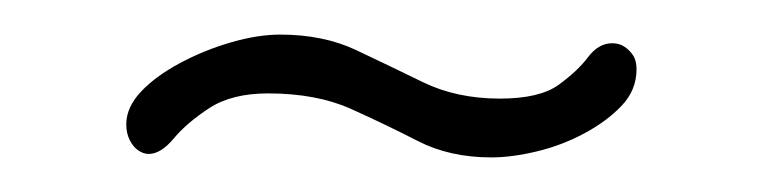

<svg xmlns="http://www.w3.org/2000/svg" viewBox="-20 -314 440 111"><path d="M264 -223Q240 -223 221.5 -232.5Q203 -242 183 -251Q163 -260 135 -260Q114 -260 101 -251.5Q88 -243 80.5 -234Q73 -225 66 -225Q63 -225 60 -227Q57 -229 55 -233Q53 -237 53 -242Q53 -252 61.5 -261Q70 -270 84 -277.5Q98 -285 113.5 -289.5Q129 -294 142 -294Q167 -294 186 -285Q205 -276 224.5 -266.5Q244 -257 269 -257Q292 -257 303 -265Q314 -273 320 -281Q326 -289 334 -289Q338 -289 341 -287Q344 -285 346 -282Q348 -279 348 -274Q348 -262 339.5 -253Q331 -244 318 -237Q305 -230 290.5 -226.5Q276 -223 264 -223Z"/></svg>

Font: Dosis ExtraLight
Style: Regular
Weight: 250
Designer: EdgarTolentino, PabloImpallari, IginoMarini
Foundry: EdgarTolentino, PabloImpallari, IginoMarini
Version: Version 3.001; ttfautohint (v1.8.2)